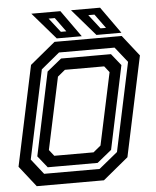

<svg xmlns="http://www.w3.org/2000/svg" viewBox="-57 -897 768 945"><g transform="rotate(-5 326.5 -424.0)"><path d="M86 0 5 -103 110 -597 235 -700H567L648 -597L543 -103L418 0ZM185 -141.5H379L416 -172L492 -528L468 -558.5H274L237 -528L161 -172ZM127.5 -57.5H401.5L494 -133L587 -570.5L527 -646H252.5L161 -570.5L68 -133ZM148 -88 101.5 -146 188.5 -557.5 260 -615.5H506.5L553 -557.5L466 -146L394.5 -88ZM567 -716H443.5L329.5 -848H473ZM493.5 -746.5 442.5 -816.5H412L466.5 -746.5ZM371 -716H247.5L133.5 -848H277ZM297.5 -746.5 246.5 -816.5H216L270.5 -746.5Z"/></g></svg>

Font: Tourney Thin SemiBold
Style: Italic
Weight: 600
Italic angle: -12°
Version: Version 1.015